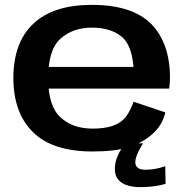

<svg xmlns="http://www.w3.org/2000/svg" viewBox="-20 -617 772 789"><path d="M361 5.5V-88.5Q277.5 -88.5 228 -135.5Q178 -181.5 178 -295.5Q178 -413 228.5 -458Q279.5 -503.5 358 -503.5Q438.5 -503.5 485 -462Q522 -425.5 528.5 -342H163.5V-253H675Q678.5 -272.5 678.5 -297Q678.5 -440 601 -519Q522.5 -597 357.5 -597Q199 -597 117.5 -520Q35 -443 35 -296Q35 -152.5 116.5 -73Q196.5 5.5 361 5.5ZM361 -88.5V5.5Q451.5 5.5 508.5 -12Q565 -29.5 606 -66Q647 -102 659.5 -155L529 -199Q517 -164.5 498 -138Q478 -112 443.5 -100Q409.5 -88.5 361 -88.5ZM555 152Q578.5 152 600.5 149.8Q622.5 147.5 638.5 144Q654.5 140.5 660.5 138L659 66Q652.5 68.5 639 72.2Q625.5 76 609 78.2Q592.5 80.5 578 80.5Q556 80.5 546 72.2Q536 64 536 50Q536 38.5 541.5 23.2Q547 8 555 -6.5Q563 -21 568.5 -28H495.5Q488 -19.5 477.5 -3.2Q467 13 459.5 34Q452 55 452 77.5Q452 106 466.8 122.2Q481.5 138.5 505 145.2Q528.5 152 555 152Z"/></svg>

Font: Anybody SemiExpanded SemiBold
Style: Regular
Weight: 600
Width: 6
Designer: Tyler Finck
Foundry: Etcetera Type Company
Version: Version 1.113;gftools[0.9.25]